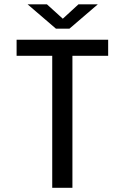

<svg xmlns="http://www.w3.org/2000/svg" viewBox="-20 -888 590 908"><path d="M227 0V-624H58.5V-700H491.5V-624H322.5V0ZM110.5 -867.5H202L277 -799.5L351 -867.5H442.5L308.5 -752.5H244.5Z"/></svg>

Font: Trispace SemiCondensed
Style: Regular
Weight: 400
Width: 4
Designer: Tyler Finck
Foundry: Etcetera Type Company
Version: Version 1.210; ttfautohint (v1.8.3)